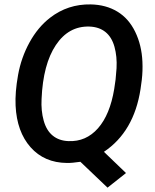

<svg xmlns="http://www.w3.org/2000/svg" viewBox="-20 -741 715 884"><path d="M458.5 -42 560.1 55.7 475.1 123 350.1 3.9Q311 9.8 288.1 9.3Q184.1 8.3 120.8 -63Q57.6 -134.3 51.8 -254.4Q48.8 -315.4 63.2 -395.8Q77.6 -476.1 116 -545.9Q154.3 -615.7 210.4 -659.2Q292.5 -722.7 397.9 -720.7Q468.3 -719.2 520.5 -687.5Q572.8 -655.8 602.5 -594.5Q632.3 -533.2 635.7 -457Q637.7 -415 632.8 -373L627 -330.6Q596.7 -134.3 458.5 -42ZM512.2 -375 516.6 -426.8Q519.5 -480.5 507.1 -525.4Q494.6 -570.3 465.3 -593.8Q436 -617.2 391.6 -618.7Q295.9 -621.6 237.1 -533.4Q178.2 -445.3 171.4 -285.2Q168.5 -231 181.2 -185.5Q193.8 -140.1 222.9 -116.5Q252 -92.8 295.4 -91.3Q376 -87.9 431.2 -150.4Q486.3 -212.9 505.9 -331.5Z"/></svg>

Font: TypoPRO Roboto
Style: Italic
Weight: 500
Italic angle: -12°
Designer: Google
Version: Version 2.136; 2016